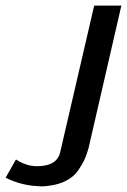

<svg xmlns="http://www.w3.org/2000/svg" viewBox="-130 -492 453 685"><path d="M-110 142 -73 77Q-36 101 2 101Q74 101 85 50L206 -472H303L186 36Q180 58 172.5 75Q165 92 149.5 115Q134 138 106.5 152.5Q79 167 42 171Q25 174 3 172Q-56 169 -110 142Z"/></svg>

Font: Coval
Style: Italic
Weight: 400
Foundry: Context Ltd
Version: Version 001.000